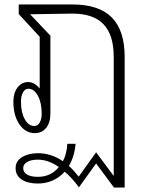

<svg xmlns="http://www.w3.org/2000/svg" viewBox="-20 -587 662 861"><path d="M411 146 334 253Q301 208 270 183Q248 208 217 222Q186 236 150 236Q104 236 77 218Q50 200 50 167Q50 135 79 117.5Q108 100 150 100Q210 100 262 136Q279 105 282 58H319Q314 115 289 157Q308 174 333 205L411 96L490 202V-332Q490 -430 444.5 -478Q399 -526 305 -526L176 -524L115 -523L206 -427V-78Q206 -37 187 -13.5Q168 10 136 10Q94 10 67 -29.5Q40 -69 40 -131Q40 -170 58.5 -194.5Q77 -219 106 -219Q135 -219 158 -190V-422L64 -524V-567H305Q423 -567 481 -509Q539 -451 539 -332V254H491ZM167 -77Q167 -126 150 -157.5Q133 -189 107 -189Q92 -189 83 -172.5Q74 -156 74 -131Q74 -83 91 -52.5Q108 -22 134 -22Q149 -22 158 -37.5Q167 -53 167 -77ZM244 162Q197 129 150 129Q119 129 101.5 139.5Q84 150 84 167Q84 185 101 195.5Q118 206 150 206Q208 206 244 162Z"/></svg>

Font: KoHo Light
Style: Regular
Weight: 300
Version: Version 1.000; ttfautohint (v1.6)